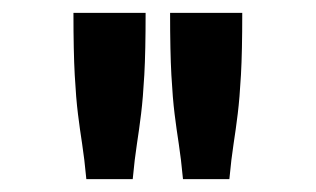

<svg xmlns="http://www.w3.org/2000/svg" viewBox="-20 -685 490 298"><path d="M94 -665H206Q206 -605 204 -569Q202 -533 199 -508.5Q196 -484 192.5 -461.5Q189 -439 186 -407H114Q111 -439 107.5 -461.5Q104 -484 101 -508Q98 -532 96 -568.5Q94 -605 94 -665ZM244 -665H356Q356 -605 354 -569Q352 -533 349 -508.5Q346 -484 342.5 -461.5Q339 -439 336 -407H264Q261 -439 257.5 -461.5Q254 -484 251 -508Q248 -532 246 -568.5Q244 -605 244 -665Z"/></svg>

Font: Inconsolata SemiCondensed Black
Style: Regular
Weight: 900
Width: 4
Monospace: yes
Designer: Raph Levien, Cyreal, Brenton Simpson
Foundry: Raph Levien, Cyreal, Google
Version: Version 3.001; ttfautohint (v1.8.2.53-6de2)